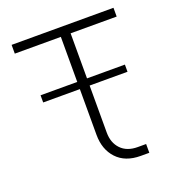

<svg xmlns="http://www.w3.org/2000/svg" viewBox="-128 -803 829 905"><g transform="rotate(-20 286.5 -350.0)"><path d="M424 0Q347 0 304.5 -45.5Q262 -91 262 -165V-394H78V-430H262V-656H31V-700H542V-656H311V-430H501V-394H311V-158Q311 -107 341 -75.5Q371 -44 425 -44H467V0Z"/></g></svg>

Font: MuseoModerno ExtraLight
Style: Regular
Weight: 200
Designer: Pablo Cosgaya, Héctor Gatti, Marcela Romero, and the Authors of The MuseoModerno Project.
Foundry: Omnibus-Type Team
Version: Version 1.001